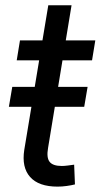

<svg xmlns="http://www.w3.org/2000/svg" viewBox="-20 -692 376 718"><path d="M307.6 -367.2 294.9 -292.5H13.2L25.9 -367.2ZM336.4 -541 324.2 -466.3H42.5L54.7 -541ZM160.6 -672.4H247.6L159.7 -138.7Q153.3 -102.5 165.5 -86.9Q177.7 -71.3 211.4 -71.3Q220.2 -71.3 233.4 -73Q246.6 -74.7 257.3 -76.2L260.3 -2.4Q247.1 1 229.7 3.4Q212.4 5.9 195.3 5.9Q124.5 5.9 92.5 -30.3Q60.5 -66.4 70.8 -131.8Z"/></svg>

Font: Inter 17pt
Style: Italic
Weight: 400
Italic angle: -9.3988°
Version: Version 4.001;git-66647c0bb